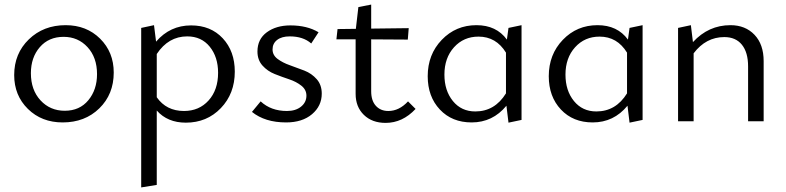

<svg xmlns="http://www.w3.org/2000/svg" viewBox="-20 -530 3435 839"><path d="M254 5Q162 5 102 -54Q42 -113 42 -202Q42 -296 106 -358Q170 -420 267 -420Q358 -420 417.5 -361Q477 -302 477 -213Q477 -118 414 -56.5Q351 5 254 5ZM263 -46Q328 -46 366 -92Q404 -138 404 -206Q404 -279 362.5 -324Q321 -369 258 -369Q193 -369 154 -324Q115 -279 115 -210Q115 -137 157 -91.5Q199 -46 263 -46Z M815 -419Q901 -419 953.5 -362.5Q1006 -306 1006 -217Q1006 -121 945 -57.5Q884 6 792 6Q712 6 665 -47V278L597 289V-408L653 -420L662 -348Q723 -419 815 -419ZM784 -45Q850 -45 891.5 -91Q933 -137 933 -212Q933 -281 896.5 -326Q860 -371 798 -371Q716 -371 665 -294V-105Q707 -45 784 -45Z M1230 5Q1138 5 1081 -41L1119 -87Q1164 -45 1234 -45Q1272 -45 1295.5 -64Q1319 -83 1319 -112Q1319 -138 1297 -155.5Q1275 -173 1243.5 -183.5Q1212 -194 1180.5 -206.5Q1149 -219 1127 -243.5Q1105 -268 1105 -305Q1105 -359 1146 -389Q1187 -419 1249 -419Q1322 -419 1372 -389L1340 -340Q1305 -371 1246 -371Q1211 -371 1191 -355.5Q1171 -340 1171 -314Q1171 -289 1193 -272.5Q1215 -256 1246.5 -245Q1278 -234 1310 -221.5Q1342 -209 1364 -184Q1386 -159 1386 -121Q1386 -67 1343.5 -31Q1301 5 1230 5Z M1763 -87 1796 -54Q1739 7 1665 7Q1606 7 1570 -28Q1534 -63 1534 -120V-358H1450L1455 -403L1535 -404L1546 -499L1602 -510V-405L1766 -407L1762 -357L1602 -358V-131Q1602 -90 1622.5 -67.5Q1643 -45 1677 -45Q1724 -45 1763 -87Z M2202 -408 2259 -420V-6L2202 6L2193 -68Q2133 5 2041 5Q1955 5 1902 -51.5Q1849 -108 1849 -197Q1849 -292 1910.5 -356Q1972 -420 2062 -420Q2149 -420 2195 -357ZM2057 -43Q2142 -43 2191 -122V-300Q2148 -370 2071 -370Q2006 -370 1964 -323.5Q1922 -277 1922 -204Q1922 -134 1959 -88.5Q1996 -43 2057 -43Z M2731 -408 2788 -420V-6L2731 6L2722 -68Q2662 5 2570 5Q2484 5 2431 -51.5Q2378 -108 2378 -197Q2378 -292 2439.5 -356Q2501 -420 2591 -420Q2678 -420 2724 -357ZM2586 -43Q2671 -43 2720 -122V-300Q2677 -370 2600 -370Q2535 -370 2493 -323.5Q2451 -277 2451 -204Q2451 -134 2488 -88.5Q2525 -43 2586 -43Z M3172 -420Q3237 -420 3277 -378Q3317 -336 3317 -263V0H3249V-240Q3249 -301 3222 -334.5Q3195 -368 3145 -368Q3065 -368 3011 -297V0H2943V-408L2999 -420L3008 -346Q3076 -420 3172 -420Z"/></svg>

Font: EauTestInfant
Style: Regular
Weight: 400
Designer: Christian Thalmann (Catharsis Fonts)
Version: Version 0.001;PS 000.001;hotconv 1.0.88;makeotf.lib2.5.64775